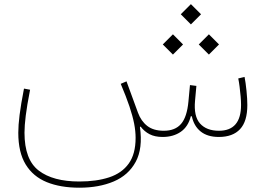

<svg xmlns="http://www.w3.org/2000/svg" viewBox="-20 -647 1253 907"><path d="M748 0Q798.8 0 834 -24.4Q869.1 -48.8 881.3 -97.7H886.2Q896 -51.3 928.2 -25.6Q960.4 0 1013.7 0Q1079.6 0 1114 -36.9Q1148.4 -73.7 1148.4 -150.9Q1148.4 -179.2 1144.5 -218Q1140.6 -256.8 1135.3 -283.7L1105.5 -276.4Q1108.9 -260.3 1111.8 -237.5Q1114.7 -214.8 1116.7 -191.9Q1118.7 -168.9 1118.7 -151.4Q1118.7 -29.3 1014.2 -29.3Q955.6 -29.3 925 -63.5Q894.5 -97.7 901.4 -171.4L907.7 -241.2L877.4 -245.1L870.1 -167Q863.3 -94.2 835.4 -61.8Q807.6 -29.3 753.9 -29.3Q705.1 -29.3 675.8 -52Q646.5 -74.7 631.8 -114.7L577.6 -262.7L550.3 -251Q576.2 -189.9 591.6 -144Q606.9 -98.1 613.8 -62.5Q620.6 -26.9 620.6 4.4Q620.6 80.6 588.1 125.7Q555.7 170.9 495.8 190.7Q436 210.4 354.5 210.4Q230.5 210.4 163.1 158.9Q95.7 107.4 95.7 -20Q95.7 -53.2 101.6 -100.6Q107.4 -147.9 122.1 -223.1L93.3 -228.5Q78.6 -152.8 72.5 -104Q66.4 -55.2 66.4 -20Q66.4 72.8 101.3 129.9Q136.2 187 200.9 213.4Q265.6 239.7 355 239.7Q447.8 239.7 517.3 210.2Q586.9 180.7 621.1 117.4Q655.3 54.2 641.1 -46.9L644 -49.3Q661.6 -25.9 686.8 -12.9Q711.9 0 748 0ZM834 -579.6 881.8 -531.7 929.7 -579.6 881.8 -627.4ZM918.9 -437 966.8 -389.2 1014.6 -437 966.8 -484.9ZM749 -437 796.9 -389.2 844.7 -437 796.9 -484.9Z"/></svg>

Font: Estedad-FD VF
Style: Regular
Weight: 100
Designer: Amin Abedi
Version: Version 7.3